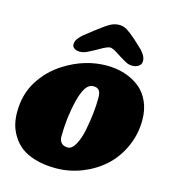

<svg xmlns="http://www.w3.org/2000/svg" viewBox="-111 -811 819 924"><g transform="rotate(15 298.5 -349.0)"><path d="M291.5 -576.7Q257.8 -558.1 244.6 -553.2Q231.4 -548.3 218.3 -548.3Q200.2 -548.3 189.5 -556.6Q178.7 -564.9 180.2 -578.1Q181.6 -591.8 189 -602.1Q196.3 -612.3 209.5 -625L259.8 -664.6Q303.2 -698.2 324.7 -710.2Q346.2 -722.2 369.6 -722.2Q391.1 -722.2 409.2 -710.9Q427.2 -699.7 456.5 -673.8L499.5 -633.8Q508.8 -622.6 513.4 -616Q518.1 -609.4 521.7 -599.1Q525.4 -588.9 523.9 -578.1Q522.5 -564.9 509.5 -556.6Q496.6 -548.3 478.5 -548.3Q465.3 -548.3 453.9 -553.2Q442.4 -558.1 412.6 -576.7Q409.2 -579.1 401.4 -584Q393.6 -588.9 390.6 -590.8Q387.7 -592.8 381.8 -596.2Q376 -599.6 372.6 -601.1Q369.1 -602.5 364.5 -604Q359.9 -605.5 355.5 -606Q350.1 -605.5 344.7 -603.8Q339.4 -602.1 332.3 -598.9Q325.2 -595.7 321 -593.3Q316.9 -590.8 306.6 -585.2Q296.4 -579.6 291.5 -576.7ZM2.4 -189.5Q2.4 -278.3 44.2 -345.2Q85.9 -412.1 153.8 -454.6Q253.9 -517.6 363.8 -517.6Q410.2 -517.6 451.2 -504.6Q492.2 -491.7 524.7 -466.8Q557.1 -441.9 575.9 -401.1Q594.7 -360.4 594.7 -308.1Q594.7 -236.8 566.4 -174.3Q538.1 -111.8 490.7 -68.8Q443.4 -25.9 380.9 -1.2Q318.4 23.4 251 23.4Q193.4 23.4 148.4 10Q103.5 -3.4 76.7 -24.7Q49.8 -45.9 32.5 -75Q15.1 -104 8.8 -131.8Q2.4 -159.7 2.4 -189.5ZM281.7 -87.9Q302.2 -87.9 318.8 -117.4Q335.4 -147 344.5 -191.2Q353.5 -235.4 358.2 -278.3Q362.8 -321.3 362.8 -355.5Q362.8 -382.8 354 -393.8Q345.2 -404.8 325.7 -404.8Q302.7 -404.8 287.4 -381.3Q272 -357.9 261.2 -315.4Q238.8 -225.6 238.8 -130.4Q238.8 -112.3 249 -100.6Q260.3 -87.9 281.7 -87.9Z"/></g></svg>

Font: Cooper* Black
Style: Italic
Weight: 900
Italic angle: -7°
Designer: Owen Earl
Foundry: indestructible type*
Version: Version 0.001